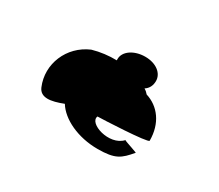

<svg xmlns="http://www.w3.org/2000/svg" viewBox="-87 -946 945 827"><g transform="rotate(30 385.0 -532.5)"><path d="M112 -418C129 -377 176 -384 235 -407C270 -350 356 -309 454 -309C542 -309 563 -328 604 -376C616 -376 546 -397 539 -402C488 -346 365 -387 384 -430C403 -430 631 -440 631 -452C631 -539 585 -598 520 -618C514 -625 509 -630 499 -636C518 -648 526 -667 526 -688C526 -726 489 -756 434 -756C379 -756 335 -726 335 -688V-681C297 -682 255 -677 217 -666C118 -624 72 -513 112 -418ZM539 -402C538 -403 539 -403 540 -403C540 -403 539 -402 539 -402Z"/></g></svg>

Font: Ampere
Style: SCSuExt
Weight: 400
Version: Version 1